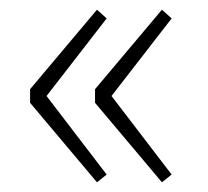

<svg xmlns="http://www.w3.org/2000/svg" viewBox="-20 -450 428 396"><path d="M180 -74 42 -238V-266L180 -430L200 -412L76 -252L200 -90ZM314 -74 176 -238V-266L314 -430L334 -412L210 -252L334 -90Z"/></svg>

Font: Source Sans 3 VF
Style: Regular
Weight: 200
Designer: Paul D. Hunt
Foundry: Adobe
Version: Version 3.046;hotconv 1.0.118;makeotfexe 2.5.65603